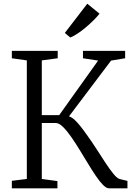

<svg xmlns="http://www.w3.org/2000/svg" viewBox="-20 -1018 721 1038"><path d="M44 0V-40.5L125 -50.5V-691.5L44 -703V-743H292V-703L206 -691.5V-395.5H300L510.5 -690.5L428.5 -703V-743H656.5V-703L580.5 -690.5L353 -389Q368.5 -384 383.8 -369.8Q399 -355.5 415.5 -334.8Q432 -314 449.5 -289Q476 -252.5 502 -212Q528 -171.5 551.2 -136.2Q574.5 -101 594 -77.2Q613.5 -53.5 627.5 -50L669 -40V0H569Q555 0 537 -18.2Q519 -36.5 498.5 -66.5Q478 -96.5 456 -133.2Q434 -170 411 -207Q388 -244.5 364.8 -278Q341.5 -311.5 320.2 -332.2Q299 -353 281.5 -353H206V-50.5L290.5 -39V0ZM359.5 -815.5 330.5 -840 452 -998 518 -944Q505.5 -928 486.2 -908.8Q467 -889.5 444.8 -870.8Q422.5 -852 400.5 -837.2Q378.5 -822.5 360.5 -815.5Z"/></svg>

Font: Merriweather 36pt Light
Style: Regular
Weight: 300
Designer: Eben Sorkin
Foundry: Eben Sorkin
Version: Version 2.100